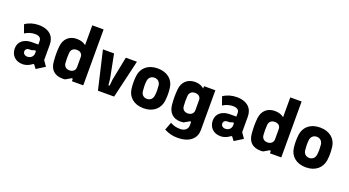

<svg xmlns="http://www.w3.org/2000/svg" viewBox="-62 -1477 4398 2420"><g transform="rotate(20 2137.0 -267.5)"><path d="M343 -32 376 12 489 -59 439 -131V-339C439 -445 371 -523 225 -523C159 -523 93 -503 46 -469L85 -359C123 -384 170 -400 219 -400C274 -400 303 -379 303 -338V-290H217C118 -290 40 -239 40 -143C40 -56 99 11 197 11C251 11 290 -10 322 -34C331 -40 337 -41 343 -32ZM224 -98C189 -98 166 -119 166 -148C166 -177 188 -194 221 -194H248L284 -206C294 -209 303 -205 303 -195V-173C303 -134 273 -98 224 -98Z M740 10C751 10 763 9 773 6L838 -32C852 -40 859 -35 859 -23V0H1011V-750H859V-484C833 -506 792 -523 737 -523C639 -523 570 -464 559 -359C555 -320 554 -290 554 -257C554 -226 556 -195 559 -154C568 -50 624 10 740 10ZM782 -118C731 -118 707 -150 704 -186C700 -235 700 -278 704 -326C708 -363 732 -393 782 -393C832 -393 859 -365 859 -324V-188C859 -148 829 -118 782 -118Z M1208 0H1425L1545 -511H1396L1333 -195L1325 -116C1324 -104 1309 -104 1308 -116L1300 -195L1238 -511H1089Z M1822 12C1954 12 2032 -64 2047 -165C2051 -197 2053 -226 2053 -254C2053 -283 2051 -313 2047 -346C2034 -448 1954 -522 1822 -522C1689 -522 1612 -446 1598 -346C1593 -313 1592 -283 1592 -254C1592 -226 1594 -197 1598 -165C1611 -64 1689 12 1822 12ZM1822 -114C1773 -114 1746 -148 1742 -189C1737 -236 1736 -273 1741 -322C1745 -363 1773 -398 1822 -398C1872 -398 1900 -363 1904 -322C1909 -272 1909 -236 1903 -188C1898 -149 1872 -114 1822 -114Z M2352 215C2526 215 2597 123 2597 25V-511H2445V-479C2421 -502 2379 -523 2325 -523C2218 -523 2154 -454 2146 -359C2142 -320 2141 -290 2141 -257C2141 -226 2142 -195 2146 -154C2155 -50 2218 10 2315 10C2332 10 2347 9 2358 7L2426 -32C2437 -39 2446 -35 2446 -24V13C2446 65 2408 99 2346 99C2292 99 2258 90 2212 65L2172 171C2241 205 2291 215 2352 215ZM2368 -118C2318 -118 2294 -149 2291 -186C2287 -234 2287 -277 2291 -326C2295 -363 2319 -393 2368 -393C2419 -393 2446 -365 2446 -324V-188C2446 -148 2416 -118 2368 -118Z M2999 -32 3032 12 3145 -59 3095 -131V-339C3095 -445 3027 -523 2881 -523C2815 -523 2749 -503 2702 -469L2741 -359C2779 -384 2826 -400 2875 -400C2930 -400 2959 -379 2959 -338V-290H2873C2774 -290 2696 -239 2696 -143C2696 -56 2755 11 2853 11C2907 11 2946 -10 2978 -34C2987 -40 2993 -41 2999 -32ZM2880 -98C2845 -98 2822 -119 2822 -148C2822 -177 2844 -194 2877 -194H2904L2940 -206C2950 -209 2959 -205 2959 -195V-173C2959 -134 2929 -98 2880 -98Z M3396 10C3407 10 3419 9 3429 6L3494 -32C3508 -40 3515 -35 3515 -23V0H3667V-750H3515V-484C3489 -506 3448 -523 3393 -523C3295 -523 3226 -464 3215 -359C3211 -320 3210 -290 3210 -257C3210 -226 3212 -195 3215 -154C3224 -50 3280 10 3396 10ZM3438 -118C3387 -118 3363 -150 3360 -186C3356 -235 3356 -278 3360 -326C3364 -363 3388 -393 3438 -393C3488 -393 3515 -365 3515 -324V-188C3515 -148 3485 -118 3438 -118Z M3999 12C4131 12 4209 -64 4224 -165C4228 -197 4230 -226 4230 -254C4230 -283 4228 -313 4224 -346C4211 -448 4131 -522 3999 -522C3866 -522 3789 -446 3775 -346C3770 -313 3769 -283 3769 -254C3769 -226 3771 -197 3775 -165C3788 -64 3866 12 3999 12ZM3999 -114C3950 -114 3923 -148 3919 -189C3914 -236 3913 -273 3918 -322C3922 -363 3950 -398 3999 -398C4049 -398 4077 -363 4081 -322C4086 -272 4086 -236 4080 -188C4075 -149 4049 -114 3999 -114Z"/></g></svg>

Font: Finlandica
Style: Bold
Weight: 700
Designer: Niklas Ekholm, Juho Hiilivirta, Jaakko Suomalainen
Foundry: Helsinki Type Studio
Version: Version 2.000;Glyphs 3.2 (3202)